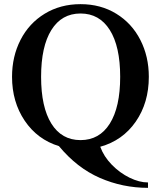

<svg xmlns="http://www.w3.org/2000/svg" viewBox="-20 -700 775 925"><path d="M264 4Q160 -28 99 -118.5Q38 -209 38 -330Q38 -428 79 -508Q120 -588 195.5 -634Q271 -680 368 -680Q465 -680 540 -634Q615 -588 656 -508Q697 -428 697 -330Q697 -205 634 -114Q571 -23 463 7Q480 54 518.5 93.5Q557 133 604 156Q651 179 693 179V205Q571 205 461 157Q351 109 264 4ZM559 -330Q559 -476 509 -555.5Q459 -635 368 -635Q277 -635 227.5 -555.5Q178 -476 178 -330Q178 -184 227.5 -104.5Q277 -25 368 -25Q459 -25 509 -104.5Q559 -184 559 -330Z"/></svg>

Font: Philosopher
Style: Bold
Weight: 700
Designer: Jovanny Lemonad
Foundry: Jovanny Lemonad
Version: Version 2.000